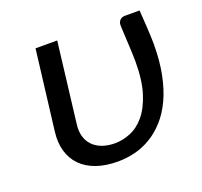

<svg xmlns="http://www.w3.org/2000/svg" viewBox="-92 -581 726 691"><g transform="rotate(-20 271.0 -235.0)"><path d="M191.9 -477.1 155.3 -172.9Q151.4 -145.5 157.2 -124.3Q163.1 -103 177.2 -88.4Q191.4 -73.7 212.9 -65.9Q234.4 -58.1 261.7 -58.1Q291 -58.1 321 -70.3Q351.1 -82.5 375.5 -111.6Q399.9 -140.6 415.3 -189Q430.7 -237.3 430.7 -310.1Q430.7 -324.2 429.9 -341.8Q429.2 -359.4 428.2 -377.7Q427.2 -396 426.3 -414.3Q425.3 -432.6 424.8 -448.7Q424.3 -456.5 426.8 -461.9Q429.2 -467.3 432.9 -470.7Q436.5 -474.1 441.2 -475.6Q445.8 -477.1 450.2 -477.1H507.3Q508.3 -462.4 509.5 -445.1Q510.7 -427.7 511.7 -410.2Q512.7 -392.6 513.4 -376.2Q514.2 -359.9 514.2 -347.7Q514.2 -282.2 503.7 -230.2Q493.2 -178.2 474.6 -138.9Q456.1 -99.6 430.9 -71.8Q405.8 -43.9 376.5 -26.4Q347.2 -8.8 314.7 -0.7Q282.2 7.3 249.5 7.3Q202.6 7.3 167.2 -5.1Q131.8 -17.6 108.9 -40.8Q85.9 -64 76.2 -97.4Q66.4 -130.9 71.8 -172.9L108.9 -477.1Z"/></g></svg>

Font: Carlito
Style: Italic
Weight: 400
Italic angle: -7°
Designer: Lukasz Dziedzic
Foundry: tyPoland Lukasz Dziedzic
Version: Version 1.104